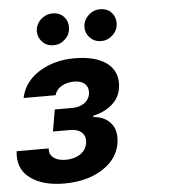

<svg xmlns="http://www.w3.org/2000/svg" viewBox="-60 -814 774 873"><g transform="rotate(-5 327.0 -377.5)"><path d="M422.2 -620Q388.8 -620 368.3 -643.8Q351.2 -663 351.2 -688.9Q351.2 -718.8 374.3 -741.8Q397 -764.6 429 -764.6Q463.8 -764.6 483 -741.1Q498.6 -722.3 498.6 -696.7Q498.6 -663.4 475.1 -641.7Q452.4 -620 422.2 -620ZM204.9 -620Q173.3 -620 153.4 -641Q133.9 -661.6 133.9 -689.3Q133.9 -704.5 140.8 -719.6Q147.7 -734.7 162.6 -746.8Q184.7 -764.6 211.6 -764.6Q246.4 -764.6 265.6 -741.1Q281.2 -722.3 281.2 -696.7Q281.2 -663.4 257.8 -641.7Q235.1 -620 204.9 -620ZM197.8 10.7Q99.8 10.7 43 -32Q-6.4 -68.2 -6.4 -133.5Q-6.4 -143.1 -5.3 -154.5H141.3L141 -148.1Q141 -135.7 146.3 -126.1Q151.6 -116.5 161.4 -109.7Q171.2 -103 184.8 -99.6Q198.5 -96.2 214.8 -96.2Q251.1 -96.2 278.1 -112.6Q306.1 -129.3 312.9 -163Q313.9 -169.4 313.9 -175.4Q313.9 -199.9 296 -214.7Q278.1 -229.4 245.7 -229.4H167.3L184.3 -328.5H262.8Q282.7 -328.5 298.3 -333.8Q313.9 -339.1 324.6 -348.4Q335.2 -357.6 340.7 -369.9Q346.2 -382.1 346.2 -395.6Q346.2 -419 329.9 -433.1Q313.6 -447.1 281.6 -447.1Q249.3 -447.1 224.4 -432.5Q200.3 -418 193.5 -392.8H47.6Q62.9 -466.6 132.1 -509.6Q200.6 -552.6 293 -552.6Q340.9 -552.6 377 -543.3Q413 -534.1 437.1 -517Q461.3 -500 473.4 -476.2Q485.4 -452.4 485.4 -423.7Q485.4 -362.9 442.8 -326.3Q409.8 -297.2 356.9 -284.8L355.5 -279.1Q402.3 -275.6 430 -247.9Q457 -220.9 457 -176.1Q457 -155.9 451.7 -135.8Q446.4 -115.8 435.7 -97.3Q425.1 -78.8 408.6 -62.3Q392 -45.8 369.7 -32Q298.7 10.7 197.8 10.7Z"/></g></svg>

Font: Linik Sans
Style: Bold Italic
Weight: 700
Italic angle: 9°
Designer: Fonts by Rasmus Andersson / Changes by Cristiano Sobral with parts from Marc Monis
Foundry: rsms
Version: Version 3.020; ttfautohint (v1.6)